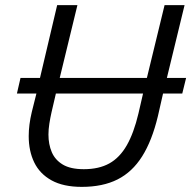

<svg xmlns="http://www.w3.org/2000/svg" viewBox="-20 -713 746 749"><path d="M299 16Q227 16 181 -9.5Q135 -35 113.5 -79.5Q92 -124 92 -182Q92 -204 95 -227.5Q98 -251 104 -276L122 -348H46L60 -409H136L203 -693H282L213 -409H553L622 -693H700L631 -409H706L691 -348H616L596 -260Q573 -164 534.5 -103Q496 -42 438.5 -13Q381 16 299 16ZM307 -53Q366 -53 406.5 -75.5Q447 -98 474.5 -146Q502 -194 520 -270L538 -348H198L181 -275Q176 -253 172.5 -230.5Q169 -208 169 -188Q169 -150 182 -119.5Q195 -89 225 -71Q255 -53 307 -53Z"/></svg>

Font: Ubuntu Sans
Style: Italic
Weight: 400
Italic angle: -13.5°
Designer: Dalton Maag Ltd
Foundry: Dalton Maag Ltd
Version: Version 1.006